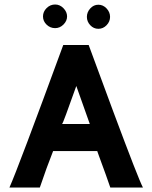

<svg xmlns="http://www.w3.org/2000/svg" viewBox="-20 -833 677 853"><path d="M453.5 -795.5Q469 -779 469 -758Q469 -737 453.5 -721Q438 -705 417 -705Q396 -705 381 -721Q366 -737 366 -758Q366 -779 381 -795.5Q396 -812 417 -812Q438 -812 453.5 -795.5ZM225 -708Q203 -708 187 -723.5Q171 -739 171 -760Q171 -781 187 -797Q203 -813 225 -813Q246 -813 262 -796.5Q278 -780 278 -760Q278 -740 262 -724Q246 -708 225 -708ZM615 0H470Q460 -29 449.5 -58.5Q439 -88 432.5 -105Q426 -122 421 -136.5Q416 -151 414 -156L412 -162H216Q187 -89 157 0H22Q60 -85 261 -633H374Q399 -565 440.5 -453Q482 -341 483 -338Q596 -35 615 0ZM256 -282H379Q359 -339 319 -451Q259 -282 256 -282Z"/></svg>

Font: GFS Neohellenic Rg
Style: Bold
Weight: 700
Designer: Designed by Takis Katsoulidis and George D. Matthiopoulos.
Foundry: Designed by Takis Katsoulidis and George D. Matthiopoulos.
Version: Version 1.0